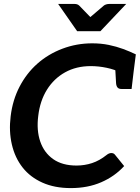

<svg xmlns="http://www.w3.org/2000/svg" viewBox="-20 -954 715 982"><path d="M342.3 8Q259.4 8 197.2 -19.8Q135 -47.6 96.2 -96.6Q56.4 -146.9 40.7 -214.8Q24.9 -282.7 34.5 -359.4Q44.5 -442.4 80.1 -510.8Q115.7 -579.1 170.4 -627.7Q226.2 -677.3 298.9 -704.8Q371.6 -732.4 451.4 -732.4Q496.5 -732.4 536.1 -724.3Q575.7 -716.1 610.3 -703.3Q644.9 -690.4 674.7 -676L663.4 -587L595.4 -583Q567.1 -598.5 525.6 -607.2Q484 -615.9 444.4 -615.9Q370.1 -615.9 312.9 -584.1Q255.8 -552.3 220.1 -495.2Q184.5 -438 175.6 -361.1Q166.2 -287.8 185.7 -230.6Q205.2 -173.3 251.8 -140.3Q298.5 -107.3 371.4 -107.3Q412.6 -107.3 450.7 -119.8Q488.8 -132.3 525.4 -161.5Q530.9 -166.1 537.1 -168.7Q543.3 -171.3 549.6 -171.3Q554.3 -171.3 559.3 -169.5Q564.2 -167.6 567.7 -163.1L615 -104.6Q566.6 -51.7 497.8 -21.9Q429 8 342.3 8ZM569 -610.3 663.4 -587 653 -498.9H601.3Q587.6 -498.9 581.2 -506.4Q574.9 -513.9 573.7 -528ZM625.5 -933.8 493.5 -794.4H374.6L277.4 -933.8H361.4Q376.8 -933.8 385.5 -925.1L442.1 -866.7L510.6 -925.1Q514.7 -928.7 522.5 -931.3Q530.2 -933.8 537.9 -933.8Z"/></svg>

Font: Aleo
Style: Italic
Weight: 400
Italic angle: -7°
Designer: Alessio Laiso
Foundry: Alessio Laiso
Version: Version 2.001;gftools[0.9.29]